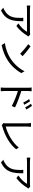

<svg xmlns="http://www.w3.org/2000/svg" viewBox="2054 -2864 853 5000"><g transform="rotate(90 2480.0 -363.5)"><path d="M931 -676 882 -723C867 -720 831 -717 812 -717C752 -717 286 -717 238 -717C201 -717 159 -721 124 -726V-635C163 -639 201 -641 238 -641C285 -641 738 -641 808 -641C775 -579 681 -470 589 -417L655 -364C769 -443 864 -572 904 -640C911 -651 924 -666 931 -676ZM532 -544H442C445 -518 446 -496 446 -472C446 -305 424 -162 269 -68C241 -48 207 -32 179 -23L253 37C508 -90 532 -273 532 -544Z M1187 -733 1130 -672C1204 -622 1329 -515 1379 -463L1442 -526C1386 -582 1258 -686 1187 -733ZM1101 -63 1154 19C1320 -12 1447 -73 1547 -136C1698 -231 1815 -367 1883 -492L1835 -577C1777 -454 1655 -306 1501 -209C1406 -150 1276 -89 1101 -63Z M2616 -720 2561 -695C2594 -650 2625 -595 2650 -543L2707 -569C2684 -616 2641 -683 2616 -720ZM2737 -770 2682 -744C2716 -700 2748 -647 2775 -594L2831 -622C2807 -668 2763 -735 2737 -770ZM2265 -75C2265 -38 2263 11 2259 43H2355C2352 11 2349 -43 2349 -75V-404C2460 -370 2633 -303 2741 -244L2776 -329C2670 -382 2481 -453 2349 -493V-657C2349 -687 2352 -730 2356 -761H2257C2263 -730 2265 -685 2265 -657C2265 -573 2265 -131 2265 -75Z M3182 -32 3240 18C3256 8 3271 3 3282 0C3531 -72 3737 -196 3867 -357L3822 -427C3698 -266 3466 -134 3275 -86C3275 -137 3275 -558 3275 -653C3275 -682 3278 -719 3282 -744H3183C3187 -724 3192 -679 3192 -653C3192 -558 3192 -143 3192 -81C3192 -61 3189 -48 3182 -32Z M4891 -676 4842 -723C4827 -720 4791 -717 4772 -717C4712 -717 4246 -717 4198 -717C4161 -717 4119 -721 4084 -726V-635C4123 -639 4161 -641 4198 -641C4245 -641 4698 -641 4768 -641C4735 -579 4641 -470 4549 -417L4615 -364C4729 -443 4824 -572 4864 -640C4871 -651 4884 -666 4891 -676ZM4492 -544H4402C4405 -518 4406 -496 4406 -472C4406 -305 4384 -162 4229 -68C4201 -48 4167 -32 4139 -23L4213 37C4468 -90 4492 -273 4492 -544Z"/></g></svg>

Font: GenYoGothic2 TW R
Style: Regular
Weight: 400
Version: Version 2.100;PS 2.1;hotconv 16.6.51;makeotf.lib2.5.65220 DE